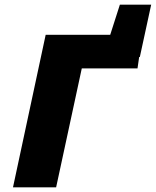

<svg xmlns="http://www.w3.org/2000/svg" viewBox="-20 -808 672 828"><path d="M36 0 177 -658H364L222 0ZM241 -513 272 -658H594L573 -513ZM430 -579 497 -788H632L583 -562Z"/></svg>

Font: Ysabeau Office Black
Style: Italic
Weight: 900
Italic angle: -12°
Designer: Christian Thalmann (Catharsis Fonts)
Version: Version 2.001;gftools[0.9.30]; featfreeze: tnum,lnum,ss02